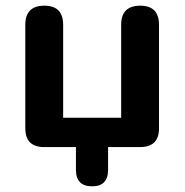

<svg xmlns="http://www.w3.org/2000/svg" viewBox="-20 -517 649 675"><path d="M304 138Q247 138 247 80V0H135Q69 0 69 -66V-430Q69 -497 136 -497Q202 -497 202 -430V-103H406V-430Q406 -497 473 -497Q539 -497 539 -430V-66Q539 0 473 0H360V80Q360 138 304 138Z"/></svg>

Font: Chiron GoRound TC SB
Style: Regular
Weight: 500
Designer: Ryoko NISHIZUKA 西塚涼子 (kana, bopomofo & ideographs); Paul D. Hunt (Latin, Greek & Cyrillic); Sandoll Communications 산돌커뮤니
Foundry: Adobe
Version: Version 1.000;hotconv 1.1.1;makeotfexe 2.6.0